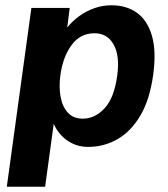

<svg xmlns="http://www.w3.org/2000/svg" viewBox="-20 -547 638 728"><path d="M5.8 161 99 -517H244.3L234.9 -442.6Q254 -466.6 280.1 -485.7Q306.2 -504.8 337.6 -515.9Q369 -527 402.7 -527Q459 -527 499 -498.7Q538.9 -470.3 556 -411.6Q573.2 -352.9 560.7 -262.5Q547.8 -168.7 512 -108.4Q476.2 -48.2 425.1 -19.1Q374 10 314.5 10Q290.7 10 270.2 3.3Q249.8 -3.5 233.2 -15.6Q216.6 -27.7 204.1 -43.4Q191.7 -59.1 183.7 -77.5L151.1 161ZM294.4 -97.1Q340 -97.1 376.6 -136.5Q413.2 -175.8 424.6 -261.2Q434.6 -336.3 410.7 -378.6Q386.8 -420.9 338.2 -420.9Q283.7 -420.9 250.7 -375.2Q217.8 -329.5 208.9 -261.2Q203 -218.2 209.6 -180.7Q216.2 -143.2 237 -120.1Q257.9 -97.1 294.4 -97.1Z"/></svg>

Font: Public Sans Thin
Style: Italic
Weight: 100
Italic angle: -8°
Designer: The Public Sans project authors (U.S. Web Design System). Libre Franklin designed by Pablo Impallari and Rodrigo Fuenzal
Version: Version 2.000